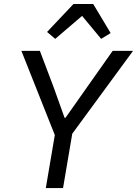

<svg xmlns="http://www.w3.org/2000/svg" viewBox="-20 -957 697 977"><path d="M300.8 0 347.7 -276.6 657 -698.2H553.3L313.2 -357.6H308.6L251.8 -516.3L182.9 -698.2H88.8L258.9 -269.9L213.1 0ZM219.5 -794.4 261 -759.2 397.7 -876.1 494.7 -759.2 543 -788.7 454.2 -936.8H354Z"/></svg>

Font: Margiela Mono Italic Text It
Style: Regular
Weight: 400
Designer: Mike Abbink, Paul van der Laan, Pieter van Rosmalen
Foundry: Bold Monday
Version: Version 2.003 2021